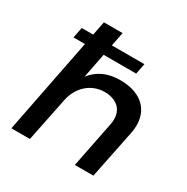

<svg xmlns="http://www.w3.org/2000/svg" viewBox="-168 -887 1005 1032"><g transform="rotate(30 334.5 -371.0)"><path d="M97 -656H168L185 -742H301L284 -656H486L473 -590H271L241 -437Q272.5 -477 316 -497Q359.5 -517 417 -517Q471 -517 511.5 -501.8Q552 -486.5 577 -458Q602 -429.5 610.5 -389.5Q619 -349.5 609 -300L548 0H433L490 -286Q496 -317 491 -341.8Q486 -366.5 471 -383.8Q456 -401 432 -410.5Q408 -420 376 -420Q345.5 -420 318.2 -409.5Q291 -399 269.2 -380Q247.5 -361 232.2 -334.2Q217 -307.5 210 -275L154 0H39L155 -590H84Z"/></g></svg>

Font: Argentum Sans
Style: Italic
Weight: 400
Italic angle: -11.3099°
Designer: Julieta Ulanovsky, Owen Earl, Rasmus Andersson, Cristiano Sobral
Foundry: The Argentum Sans Project Authors
Version: Version 3.131; ttfautohint (v1.8.4.7-5d5b-dirty)